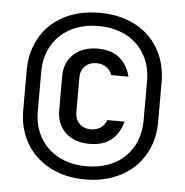

<svg xmlns="http://www.w3.org/2000/svg" viewBox="-48 -787 696 723"><g transform="rotate(5 300.0 -425.0)"><path d="M100 -350Q100 -307 114.5 -272Q129 -237 155.5 -212Q182 -187 218.5 -173.5Q255 -160 300 -160Q345 -160 382 -173.5Q419 -187 445 -212Q471 -237 485.5 -272Q500 -307 500 -350V-500Q500 -543 485.5 -578Q471 -613 445 -638Q419 -663 382 -676.5Q345 -690 300 -690Q255 -690 218.5 -676.5Q182 -663 155.5 -638Q129 -613 114.5 -578Q100 -543 100 -500ZM45 -500Q45 -554 63.5 -598.5Q82 -643 115.5 -674.5Q149 -706 196 -723Q243 -740 300 -740Q357 -740 404 -723Q451 -706 484.5 -674.5Q518 -643 536.5 -598.5Q555 -554 555 -500V-350Q555 -296 536.5 -252Q518 -208 484.5 -176.5Q451 -145 404 -127.5Q357 -110 300 -110Q243 -110 196 -127.5Q149 -145 115.5 -176.5Q82 -208 63.5 -252Q45 -296 45 -350ZM245 -360Q245 -333 261.5 -316.5Q278 -300 305 -300Q326 -300 341.5 -310.5Q357 -321 364 -340H429Q403 -245 305 -245Q248 -245 214 -276.5Q180 -308 180 -360V-490Q180 -542 214 -573.5Q248 -605 305 -605Q403 -605 429 -510H364Q357 -529 341.5 -539.5Q326 -550 305 -550Q278 -550 261.5 -533.5Q245 -517 245 -490Z"/></g></svg>

Font: JetBrainsMono NF
Style: Regular
Weight: 400
Monospace: yes
Designer: Philipp Nurullin, Konstantin Bulenkov
Foundry: JetBrains
Version: Version 1.0.2; ttfautohint (v1.8.3)